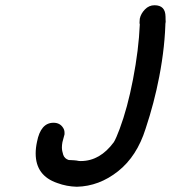

<svg xmlns="http://www.w3.org/2000/svg" viewBox="-20 -714 653 732"><path d="M612 -658Q612 -639 613 -631L612 -623ZM273 -2Q234 -3 199 -16Q116 -44 116 -129Q116 -150 121 -173Q135 -246 184 -246Q209 -246 221 -226Q226 -218 226 -208V-202L218 -172Q216 -161 216 -152Q216 -139 221 -124Q226 -109 242 -104Q249 -104 261.5 -103Q274 -102 277 -101Q280 -100 288 -100Q361 -100 414 -172Q423 -187 436 -222Q466 -302 487 -411Q509 -525 513 -621Q512 -623 512 -629Q512 -634 513 -643Q517 -662 532.5 -678Q548 -694 569 -694Q611 -694 611 -650V-644Q610 -540 587 -421Q568 -322 535 -223Q502 -118 430 -61Q358 -4 273 -2Z"/></svg>

Font: Bad Comic
Style: Italic
Weight: 400
Italic angle: -11°
Designer: GGBotNet
Foundry: GGBotNet
Version: 0.95